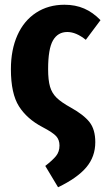

<svg xmlns="http://www.w3.org/2000/svg" viewBox="-20 -568 444 810"><path d="M404 -483 342 -400Q301 -433 264 -433Q224 -433 203.5 -397.5Q183 -362 183 -276Q183 -230 191 -202.5Q199 -175 219 -155.5Q239 -136 279 -114Q333 -84 357.5 -53Q382 -22 382 32Q382 93 344 138Q306 183 225 222L171 132Q202 108 216.5 90Q231 72 231 46Q231 22 217 6.5Q203 -9 159 -32Q94 -66 60 -119.5Q26 -173 26 -276Q26 -358 53.5 -419.5Q81 -481 132.5 -514.5Q184 -548 252 -548Q298 -548 335 -532Q372 -516 404 -483Z"/></svg>

Font: Fira Sans Extra Condensed
Style: Bold
Weight: 700
Width: 1
Designer: Carrois Corporate & Edenspiekermann AG
Foundry: Carrois Corporate GbR & Edenspiekermann AG
Version: Version 4.203